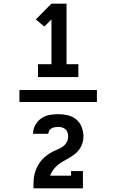

<svg xmlns="http://www.w3.org/2000/svg" viewBox="-20 -868 640 1056"><path d="M189 -444V-515H263V-761L224 -722L177 -761L263 -848H346V-515H411V-444ZM513 -307H87V-373H513ZM164 168Q164 149 164.5 130.5Q165 112 169 94Q173 76 180.5 58.5Q188 41 198.5 26Q209 11 223 -1.5Q237 -14 252.5 -24Q268 -34 285.5 -41Q303 -48 319 -57.5Q335 -67 345 -83Q355 -99 355 -118Q355 -129 351.5 -139.5Q348 -150 340 -157Q332 -164 321.5 -167Q311 -170 300 -170Q291 -170 282 -168.5Q273 -167 264.5 -162.5Q256 -158 251 -150Q246 -142 246 -133V-132H162V-134Q162 -159 174.5 -181Q187 -203 207 -217Q227 -231 251.5 -235.5Q276 -240 300 -240Q327 -240 353 -234Q379 -228 399 -211.5Q419 -195 429 -169.5Q439 -144 439 -118Q439 -99 433.5 -81Q428 -63 417.5 -48Q407 -33 392.5 -21.5Q378 -10 362 -0.5Q346 9 329.5 18Q313 27 299 38.5Q285 50 273.5 65Q262 80 256 98H371V73H436V168Z"/></svg>

Font: Iosevka HT Extended
Style: Bold
Weight: 700
Width: 7
Monospace: yes
Designer: Belleve Invis
Foundry: Belleve Invis
Version: Version 32.3.0; ttfautohint (v1.8.4)